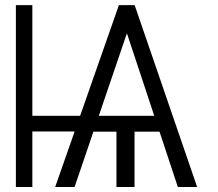

<svg xmlns="http://www.w3.org/2000/svg" viewBox="-20 -748 870 768"><path d="M334.5 -284.7 331.5 -222.2H85V-284.7ZM109.4 -727.5V0H43.5V-727.5ZM504.4 -664.1 278.3 0H200.7L455.6 -727.5H501ZM691.4 0 470.2 -667.5 473.1 -727.5H518.6L768.6 0ZM650.9 -284.7V-221.2H317.4L319.8 -284.7ZM518.1 -267.1V0H445.8V-267.1Z"/></svg>

Font: Inter Tight Light
Style: Regular
Weight: 300
Designer: Rasmus Andersson
Foundry: rsms
Version: Version 3.004